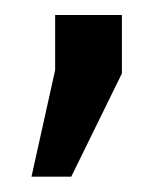

<svg xmlns="http://www.w3.org/2000/svg" viewBox="-20 -104 218 250"><path d="M138.7 -84.5V-8.3L72.8 126H21L51.8 -12.7V-84.5Z"/></svg>

Font: Yantramanav
Style: Regular
Weight: 400
Version: Version 1.001;PS 1.0;hotconv 1.0.72;makeotf.lib2.5.5900; ttf